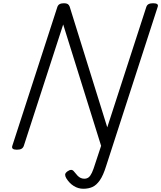

<svg xmlns="http://www.w3.org/2000/svg" viewBox="-20 -910 995 1185"><path d="M635 115Q617 173 596 203Q575 233 550.5 244Q526 255 494 255Q463 255 435.5 238Q408 221 389 190Q382 178 382 168Q382 158 397 147Q410 138 420 138.5Q430 139 438 150Q449 164 458.5 174Q468 184 478.5 188.5Q489 193 500 193Q516 193 527 184.5Q538 176 547.5 155.5Q557 135 568 99L604 -10L370 -759L127 -10Q123 2 113 8Q103 14 84 14Q48 14 56 -10L334 -867Q338 -879 348 -884.5Q358 -890 375 -890Q390 -890 398 -885Q406 -880 410 -869L642 -124L883 -867Q887 -879 897 -884.5Q907 -890 925 -890Q962 -890 953 -867Z"/></svg>

Font: Playwrite DK Loopet Light
Style: Regular
Weight: 300
Version: Version 1.003